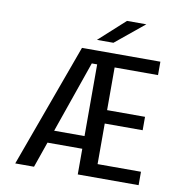

<svg xmlns="http://www.w3.org/2000/svg" viewBox="-94 -982 1038 1072"><g transform="rotate(10 425.0 -446.0)"><path d="M417.5 0V-624H332L349 -700H762.5V-624H516.5V-382H731.5V-306H516.5V-76H762.5V0ZM205.5 -145.5 222.5 -217.5H453.5L443 -145.5ZM63 0 318 -700H413.5L169.5 0ZM486 -758.5H392.5L539.5 -892H649Z"/></g></svg>

Font: Trispace Thin
Style: Regular
Weight: 400
Version: Version 1.210